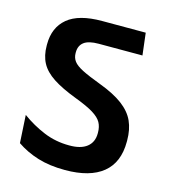

<svg xmlns="http://www.w3.org/2000/svg" viewBox="-99 -719 721 810"><g transform="rotate(15 261.0 -314.0)"><path d="M39 -172 46 -50.5Q87.5 -22 139.2 -6Q191 10 258.5 10Q367 10 423.5 -36Q480 -82 480 -172.5V-178.5Q480 -226 463.8 -262Q447.5 -298 409.5 -326.5Q371.5 -355 306 -379.5Q254 -399 225.5 -413.5Q197 -428 185.8 -443Q174.5 -458 174.5 -478.5V-481.5Q174.5 -511 194.5 -526.2Q214.5 -541.5 258.5 -541.5H449.5L438 -638H247.5Q146 -638 97.2 -597.2Q48.5 -556.5 48.5 -483V-477.5Q48.5 -433.5 65.5 -401.8Q82.5 -370 121 -344.8Q159.5 -319.5 224 -295Q277 -275 304.5 -258Q332 -241 342.2 -222.5Q352.5 -204 352.5 -178.5V-175Q352.5 -136.5 325.8 -115.5Q299 -94.5 248.5 -95Q189.5 -95 137.5 -116.5Q85.5 -138 39 -172Z"/></g></svg>

Font: Anek Devanagari SemiBold
Style: Regular
Weight: 600
Designer: Kailash Malviya (Devanagari) & Yesha Goshar (Latin)
Foundry: Ek Type
Version: Version 1.003